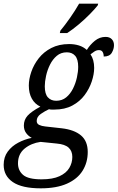

<svg xmlns="http://www.w3.org/2000/svg" viewBox="-56 -786 641 1046"><path d="M166 240Q64 240 14 206Q-36 172 -36 112Q-36 70 -14 40Q8 10 43 -8.5Q78 -27 117 -35Q99 -44 86.5 -61Q74 -78 74 -102Q74 -133 94 -155.5Q114 -178 164 -205Q134 -219 117.5 -248.5Q101 -278 101 -320Q101 -355 114.5 -394.5Q128 -434 155 -468.5Q182 -503 223.5 -524.5Q265 -546 321 -546Q349 -546 373.5 -538.5Q398 -531 417 -514Q435 -543 461 -564Q487 -585 519 -585Q541 -585 553 -572.5Q565 -560 565 -540Q565 -519 553 -498.5Q541 -478 509 -478Q509 -493 503 -503Q497 -513 483 -513Q470 -513 458.5 -505.5Q447 -498 437 -490Q457 -461 457 -416Q457 -382 444 -342.5Q431 -303 405 -268Q379 -233 338 -211Q297 -189 240 -189Q232 -189 224.5 -189Q217 -189 211 -191Q189 -181 166.5 -165.5Q144 -150 144 -127Q144 -112 157.5 -105.5Q171 -99 191 -97L281 -87Q349 -79 385.5 -48Q422 -17 422 42Q422 99 394 144Q366 189 309 214.5Q252 240 166 240ZM250 -237Q282 -237 304.5 -255.5Q327 -274 341.5 -303Q356 -332 363 -364Q370 -396 370 -422Q370 -463 353.5 -482Q337 -501 308 -501Q276 -501 253.5 -482Q231 -463 216.5 -434Q202 -405 195 -373Q188 -341 188 -316Q188 -274 205 -255.5Q222 -237 250 -237ZM171 191Q231 191 268 174Q305 157 321.5 129Q338 101 338 69Q338 37 318 18.5Q298 0 253 -4L165 -13Q114 -6 78 23.5Q42 53 42 104Q42 143 70 167Q98 191 171 191ZM270 -606 273 -619Q298 -649 326 -689Q354 -729 375 -766H479L476 -756Q460 -736 432 -707.5Q404 -679 371 -651.5Q338 -624 310 -606Z"/></svg>

Font: Noto Serif SemiCondensed
Style: Italic
Weight: 400
Width: 4
Italic angle: -12°
Designer: Monotype Design Team
Foundry: Monotype Imaging Inc.
Version: Version 2.013